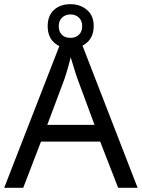

<svg xmlns="http://www.w3.org/2000/svg" viewBox="-20 -898 679 918"><path d="M545 0 459 -221H176L91 0H0L279 -717H360L638 0ZM352 -517Q349 -525 342 -546Q335 -567 328.5 -589.5Q322 -612 318 -624Q313 -604 307.5 -583.5Q302 -563 296.5 -546Q291 -529 287 -517L206 -301H432ZM317 -667Q268 -667 238 -695Q208 -723 208 -773Q208 -823 238 -850.5Q268 -878 317 -878Q364 -878 396 -850.5Q428 -823 428 -774Q428 -723 396.5 -695Q365 -667 317 -667ZM317 -717Q342 -717 357.5 -732Q373 -747 373 -773Q373 -799 357 -814Q341 -829 317 -829Q293 -829 277 -814Q261 -799 261 -773Q261 -747 275.5 -732Q290 -717 317 -717Z"/></svg>

Font: Noto Sans Kannada
Style: Regular
Weight: 400
Designer: Jelle Bosma - Monotype Design Team
Foundry: Monotype Imaging Inc.
Version: Version 2.003